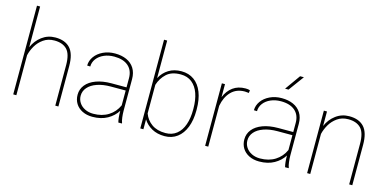

<svg xmlns="http://www.w3.org/2000/svg" viewBox="-71 -1154 3174 1568"><g transform="rotate(15 1516.0 -370.0)"><path d="M465.8 -341.8V0H439.5V-341.8Q439.5 -436.5 402.3 -474.4Q365.2 -512.2 296.4 -512.2Q242.7 -512.2 203.9 -484.9Q165 -457.5 142.3 -418Q119.6 -378.4 110.4 -338.4V0H84V-750H110.4V-405.8Q135.3 -464.4 184.6 -501.2Q233.9 -538.1 297.9 -538.1Q380.4 -538.1 423.1 -491.2Q465.8 -444.3 465.8 -341.8Z M1002.9 -4.4V0H972.7Q962.9 -35.6 962.9 -96.7Q934.1 -49.8 881.3 -20Q828.6 9.8 754.9 9.8Q706.5 9.8 669.4 -8.5Q632.3 -26.9 612.3 -59.3Q592.3 -91.8 592.3 -133.8Q592.3 -181.2 621.6 -217.5Q650.9 -253.9 706.1 -274.4Q761.2 -294.9 836.4 -294.9H962.9V-372.1Q962.9 -438.5 920.9 -475.1Q878.9 -511.7 801.8 -511.7Q754.4 -511.7 715.8 -494.9Q677.2 -478 655 -448.5Q632.8 -418.9 632.8 -382.8L606.4 -383.8Q606.4 -424.8 631.8 -460.2Q657.2 -495.6 701.9 -516.8Q746.6 -538.1 801.8 -538.1Q857.4 -538.1 899.7 -519.3Q941.9 -500.5 965.6 -462.9Q989.3 -425.3 989.3 -371.1V-106.4Q989.3 -76.7 992.9 -48.3Q996.6 -20 1002.9 -4.4ZM962.9 -142.6V-268.1H837.9Q771 -268.1 721.4 -250.7Q671.9 -233.4 645.3 -202.6Q618.7 -171.9 618.7 -131.8Q618.7 -100.1 636 -73.5Q653.3 -46.9 684.6 -31.5Q715.8 -16.1 754.9 -16.1Q829.6 -16.1 882.8 -49.6Q936 -83 962.9 -142.6Z M1563 -269.5V-259.3Q1563 -178.7 1539.3 -117.9Q1515.6 -57.1 1470.9 -23.7Q1426.3 9.8 1364.7 9.8Q1302.7 9.8 1256.8 -15.6Q1210.9 -41 1184.6 -83.5V0H1158.2V-750H1184.6V-432.6Q1210.9 -481.9 1256.3 -510Q1301.8 -538.1 1363.8 -538.1Q1425.8 -538.1 1470.7 -505.9Q1515.6 -473.6 1539.3 -413.1Q1563 -352.5 1563 -269.5ZM1535.6 -269.5Q1535.6 -341.3 1516.6 -395.8Q1497.6 -450.2 1459.2 -481Q1420.9 -511.7 1364.3 -511.7Q1287.1 -511.7 1244.9 -472.4Q1202.6 -433.1 1184.6 -376V-133.8Q1204.1 -80.6 1249.5 -48.6Q1294.9 -16.6 1365.2 -16.6Q1421.4 -16.6 1459.7 -47.4Q1498 -78.1 1516.8 -132.8Q1535.6 -187.5 1535.6 -259.3Z M1942.4 -532.7 1939.5 -509.3Q1918.9 -512.2 1905.3 -512.2Q1834.5 -512.2 1790.5 -466.6Q1746.6 -420.9 1732.9 -345.7V0H1706.5V-528.3H1732.9V-418.5Q1755.9 -475.1 1799.1 -506.6Q1842.3 -538.1 1905.3 -538.1Q1927.2 -538.1 1942.4 -532.7Z M2002 0ZM2412.6 -4.4V0H2382.3Q2372.6 -35.6 2372.6 -96.7Q2343.8 -49.8 2291 -20Q2238.3 9.8 2164.6 9.8Q2116.2 9.8 2079.1 -8.5Q2042 -26.9 2022 -59.3Q2002 -91.8 2002 -133.8Q2002 -181.2 2031.2 -217.5Q2060.5 -253.9 2115.7 -274.4Q2170.9 -294.9 2246.1 -294.9H2372.6V-372.1Q2372.6 -438.5 2330.6 -475.1Q2288.6 -511.7 2211.4 -511.7Q2164.1 -511.7 2125.5 -494.9Q2086.9 -478 2064.7 -448.5Q2042.5 -418.9 2042.5 -382.8L2016.1 -383.8Q2016.1 -424.8 2041.5 -460.2Q2066.9 -495.6 2111.6 -516.8Q2156.2 -538.1 2211.4 -538.1Q2267.1 -538.1 2309.3 -519.3Q2351.6 -500.5 2375.2 -462.9Q2398.9 -425.3 2398.9 -371.1V-106.4Q2398.9 -76.7 2402.6 -48.3Q2406.2 -20 2412.6 -4.4ZM2372.6 -142.6V-268.1H2247.6Q2180.7 -268.1 2131.1 -250.7Q2081.5 -233.4 2054.9 -202.6Q2028.3 -171.9 2028.3 -131.8Q2028.3 -100.1 2045.7 -73.5Q2063 -46.9 2094.2 -31.5Q2125.5 -16.1 2164.6 -16.1Q2239.3 -16.1 2292.5 -49.6Q2345.7 -83 2372.6 -142.6ZM2340.8 -749.5 2245.6 -619.6H2216.3L2308.6 -749.5Z M2950.7 -341.8V0H2924.3V-341.8Q2924.3 -436.5 2887.2 -474.4Q2850.1 -512.2 2781.2 -512.2Q2727.5 -512.2 2688.7 -484.9Q2649.9 -457.5 2627.2 -418Q2604.5 -378.4 2595.2 -338.4V0H2568.8V-528.3H2595.2V-405.8Q2620.1 -464.4 2669.4 -501.2Q2718.8 -538.1 2782.7 -538.1Q2865.2 -538.1 2908 -491.2Q2950.7 -444.3 2950.7 -341.8Z"/></g></svg>

Font: Heebo Thin
Style: Regular
Weight: 250
Designer: Oded Ezer
Foundry: Meir Sadan
Version: Version 2.001; ttfautohint (v1.5.14-ce02) -l 8 -r 50 -G 200 